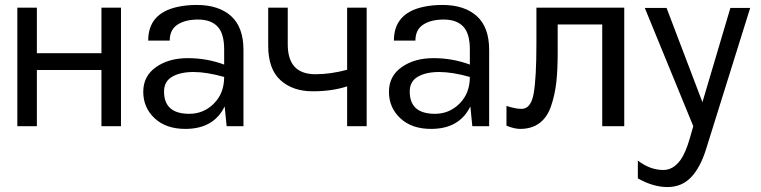

<svg xmlns="http://www.w3.org/2000/svg" viewBox="-20 -510 3077 776"><path d="M50 0V-479H129V-295H390V-479H469V0H390V-227H129V0Z M611 -239Q662 -275 739 -275Q816 -275 886 -249V-310Q886 -375 859 -403Q832 -431 780.5 -431Q729 -431 697.5 -410.5Q666 -390 666 -346H579Q579 -456 697 -482Q733 -490 775 -490Q864 -490 914 -445Q964 -400 964 -308V0H896L888 -80Q844 11 729 11Q651 11 605 -32Q559 -75 559 -139Q559 -203 611 -239ZM643 -140Q643 -50 745 -50Q803 -50 844.5 -91.5Q886 -133 886 -199Q815 -219 762 -219Q709 -219 676 -200Q643 -181 643 -140Z M1064 -325V-479H1143V-331Q1143 -271 1170 -241Q1198 -210 1255 -210Q1316 -210 1383 -228V-479H1462V0H1383V-161Q1322 -141 1244 -141Q1163 -141 1113.5 -186Q1064 -231 1064 -325Z M1604 -239Q1655 -275 1732 -275Q1809 -275 1879 -249V-310Q1879 -375 1852 -403Q1825 -431 1773.5 -431Q1722 -431 1690.5 -410.5Q1659 -390 1659 -346H1572Q1572 -456 1690 -482Q1726 -490 1768 -490Q1857 -490 1907 -445Q1957 -400 1957 -308V0H1889L1881 -80Q1837 11 1722 11Q1644 11 1598 -32Q1552 -75 1552 -139Q1552 -203 1604 -239ZM1636 -140Q1636 -50 1738 -50Q1796 -50 1837.5 -91.5Q1879 -133 1879 -199Q1808 -219 1755 -219Q1702 -219 1669 -200Q1636 -181 1636 -140Z M2027 -2V-82Q2063 -70 2088 -70Q2126 -70 2137 -132.5Q2148 -195 2148 -334V-479H2503V0H2414V-411H2234V-298Q2234 -228 2228.5 -178Q2223 -128 2207.5 -82Q2192 -36 2160.5 -12.5Q2129 11 2082 11Q2059 11 2027 -2Z M2558 139Q2607 177 2661 177Q2701 177 2730 137Q2751 108 2768 49L2782 0L2586 -478H2674L2819 -97L2932 -478H3012L2833 95Q2810 168 2772.5 207Q2735 246 2677.5 246Q2620 246 2558 211Z"/></svg>

Font: Karmilla
Style: Regular
Weight: 400
Designer: Jonathan Pinhorn
Version: Version 1.000